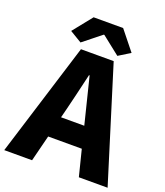

<svg xmlns="http://www.w3.org/2000/svg" viewBox="-177 -1067 1013 1180"><g transform="rotate(20 330.0 -477.5)"><path d="M206 -782 128 -829 229 -955H422L523 -829L447 -782L328 -876H324ZM403 -309 328 -611H324Q285 -443 267 -372L251 -309ZM437 -171H217L174 0H-8L223 -744H437L668 0H480Z"/></g></svg>

Font: KaiGen Gothic KR Heavy
Style: Heavy
Weight: 900
Designer: Ryoko NISHIZUKA  (kana & ideographs); Paul D. Hunt (Latin, Greek & Cyrillic); Wenlong ZHANG  (bopomofo); Sandoll Communi
Foundry: Adobe Systems Incorporated
Version: Version 1.002 March 28, 2018